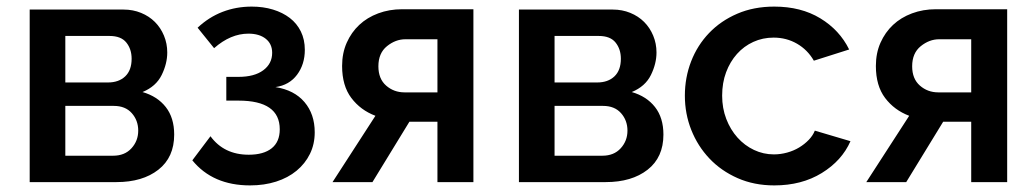

<svg xmlns="http://www.w3.org/2000/svg" viewBox="-20 -552 3141 582"><path d="M355 -523Q383 -523 407.5 -513Q432 -503 449.5 -485.5Q467 -468 477 -444Q487 -420 487 -393Q487 -359 470 -324.5Q453 -290 412 -273Q457 -260 482.5 -227.5Q508 -195 508 -144Q508 -75 460 -37.5Q412 0 333 0H70V-523ZM307 -302Q340 -302 359.5 -320.5Q379 -339 379 -374Q379 -403 363 -423Q347 -443 312 -443H178V-302ZM323 -80Q358 -80 378.5 -102.5Q399 -125 399 -156Q399 -187 379.5 -209Q360 -231 325 -231H178V-80Z M579 -468Q613 -500 654.5 -516Q696 -532 743 -532Q778 -532 807.5 -523Q837 -514 858.5 -497.5Q880 -481 892 -456.5Q904 -432 904 -401Q904 -357 880.5 -325.5Q857 -294 815 -288Q872 -279 903 -242.5Q934 -206 934 -151Q934 -115 919.5 -85.5Q905 -56 879 -34.5Q853 -13 817 -1.5Q781 10 738 10Q625 10 563 -66L618 -139Q659 -83 734 -83Q779 -83 803.5 -102.5Q828 -122 828 -160Q828 -247 703 -247H666V-319H703Q751 -319 778 -339Q805 -359 805 -392Q805 -419 785.5 -434.5Q766 -450 733 -450Q679 -450 629 -406Z M1118 -201Q1073 -218 1045 -255Q1017 -292 1017 -352Q1017 -391 1031 -422.5Q1045 -454 1069 -476.5Q1093 -499 1126.5 -511.5Q1160 -524 1199 -524H1415V0H1306V-183H1221L1109 0H988ZM1306 -272V-433H1209Q1179 -433 1153 -412Q1127 -391 1127 -351Q1127 -313 1150.5 -292.5Q1174 -272 1206 -272Z M1838 -523Q1866 -523 1890.5 -513Q1915 -503 1932.5 -485.5Q1950 -468 1960 -444Q1970 -420 1970 -393Q1970 -359 1953 -324.5Q1936 -290 1895 -273Q1940 -260 1965.5 -227.5Q1991 -195 1991 -144Q1991 -75 1943 -37.5Q1895 0 1816 0H1553V-523ZM1790 -302Q1823 -302 1842.5 -320.5Q1862 -339 1862 -374Q1862 -403 1846 -423Q1830 -443 1795 -443H1661V-302ZM1806 -80Q1841 -80 1861.5 -102.5Q1882 -125 1882 -156Q1882 -187 1862.5 -209Q1843 -231 1808 -231H1661V-80Z M2056 -262Q2056 -317 2075 -366Q2094 -415 2129.5 -452Q2165 -489 2215 -510.5Q2265 -532 2327 -532Q2408 -532 2466.5 -496.5Q2525 -461 2554 -402L2447 -368Q2428 -401 2396 -419.5Q2364 -438 2325 -438Q2292 -438 2263.5 -425Q2235 -412 2214 -388.5Q2193 -365 2181 -333Q2169 -301 2169 -262Q2169 -224 2181.5 -191.5Q2194 -159 2215.5 -135Q2237 -111 2265.5 -97.5Q2294 -84 2326 -84Q2346 -84 2366 -89.5Q2386 -95 2402.5 -105Q2419 -115 2431.5 -128Q2444 -141 2450 -156L2558 -124Q2532 -65 2471 -27.5Q2410 10 2327 10Q2266 10 2216 -12Q2166 -34 2130.5 -71.5Q2095 -109 2075.5 -158Q2056 -207 2056 -262Z M2736 -201Q2691 -218 2663 -255Q2635 -292 2635 -352Q2635 -391 2649 -422.5Q2663 -454 2687 -476.5Q2711 -499 2744.5 -511.5Q2778 -524 2817 -524H3033V0H2924V-183H2839L2727 0H2606ZM2924 -272V-433H2827Q2797 -433 2771 -412Q2745 -391 2745 -351Q2745 -313 2768.5 -292.5Q2792 -272 2824 -272Z"/></svg>

Font: Oxford Sans SemiBold
Style: Regular
Weight: 600
Designer: Matt McInerney, Pablo Impallari, Rodrigo Fuenzalida
Foundry: Matt McInerney, Pablo Impallari, Rodrigo Fuenzalida
Version: Version 3.000g; ttfautohint (v1.5) -l 8 -r 28 -G 28 -x 14 -D